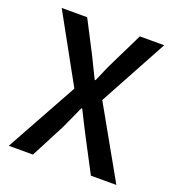

<svg xmlns="http://www.w3.org/2000/svg" viewBox="-118 -727 752 822"><g transform="rotate(20 258.0 -316.0)"><path d="M13 0 193 -326 24 -632H140L215 -487Q226 -465 237 -442Q248 -419 262 -391H266Q278 -419 288 -442Q298 -465 309 -487L380 -632H491L322 -321L503 0H387L306 -154Q294 -178 281 -203Q268 -228 254 -257H250Q237 -228 225.5 -203Q214 -178 203 -154L123 0Z"/></g></svg>

Font: Narnoor Medium
Style: Regular
Weight: 500
Designer: S. Sridhar Murthy
Foundry: SIL International
Version: Version 3.000